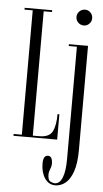

<svg xmlns="http://www.w3.org/2000/svg" viewBox="-63 -757 561 1046"><g transform="rotate(5 217.5 -234.0)"><path d="M30 0V-10H75V-690H30V-700H180.5V-690H135V-10H170Q225.5 -10 242.2 -43.8Q259 -77.5 259 -138.5H269V0ZM360 -632Q341 -632 328.2 -644.8Q315.5 -657.5 315.5 -675Q315.5 -693 328.2 -705.8Q341 -718.5 360 -718.5Q376.5 -718.5 389 -705.8Q401.5 -693 401.5 -675Q401.5 -657.5 389 -644.8Q376.5 -632 360 -632ZM279.5 249Q244 249 222.5 217Q201 185 201 136Q201 92 227 92Q240.5 92 246.2 103.5Q252 115 252 131Q252 148 245.2 163.2Q238.5 178.5 238.5 193.5Q238.5 224.5 252.8 231.2Q267 238 276 238Q303.5 238 317.8 202.5Q332 167 332 100.5V-513.5H287.5V-523.5H392V45.5Q392 119.5 376.2 164.2Q360.5 209 335 229Q309.5 249 279.5 249Z"/></g></svg>

Font: Imbue 100pt Light
Style: Regular
Weight: 300
Designer: Tyler Finck
Foundry: Etcetera Type Company
Version: Version 1.102; ttfautohint (v1.8.3)